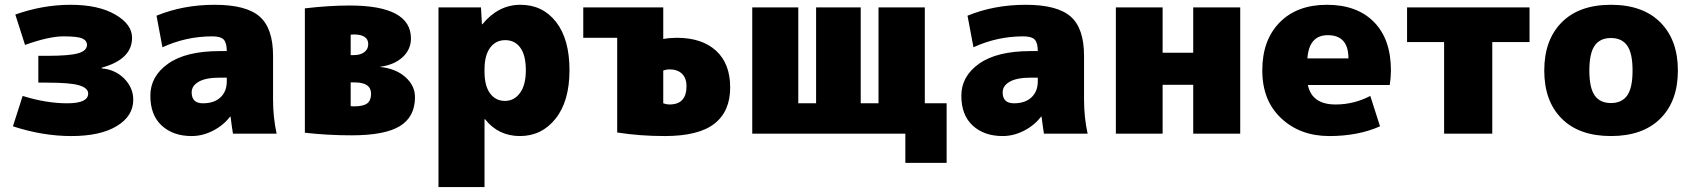

<svg xmlns="http://www.w3.org/2000/svg" viewBox="-20 -550 6951 790"><path d="M33.2 -30.3 73.2 -155.3Q169.9 -125 256.3 -125Q342.8 -125 342.8 -165Q342.8 -187.5 306.6 -198.7Q270.5 -210 172.9 -210H137.7V-320.3H172.9Q267.6 -320.3 302.7 -331.1Q337.9 -341.8 337.9 -365.2Q337.9 -382.8 318.8 -391.6Q299.8 -400.4 240.7 -400.4Q181.6 -400.4 83 -365.2L43 -490.2Q156.2 -530.3 270.5 -530.3Q384.8 -530.3 454.1 -490.2Q523.4 -450.2 523.4 -394.5Q523.4 -305.7 398.4 -271.5V-268.6Q455.1 -263.7 491.7 -226.1Q528.3 -188.5 528.3 -139.6Q528.3 -72.3 460.4 -31.2Q392.6 9.8 273.9 9.8Q155.3 9.8 33.2 -30.3Z M883.8 -339.8H913.1Q913.1 -374 900.4 -387.2Q887.7 -400.4 853.5 -400.4Q746.1 -400.4 648.4 -355.5L624 -485.4Q733.4 -530.3 863.3 -530.3Q993.2 -530.3 1048.3 -481.9Q1103.5 -433.6 1103.5 -320.3V-139.6Q1103.5 -67.4 1118.2 0H938.5Q932.6 -37.1 928.7 -70.3H926.8Q899.4 -34.2 856.4 -12.2Q813.5 9.8 768.6 9.8Q692.4 9.8 645.5 -33.2Q598.6 -76.2 598.6 -156.2Q598.6 -236.3 671.9 -288.1Q745.1 -339.8 883.8 -339.8ZM768.6 -169.9Q768.6 -125 814.9 -125Q861.3 -125 887.2 -149.4Q913.1 -173.8 913.1 -214.8V-230.5H883.8Q827.1 -230.5 797.9 -213.9Q768.6 -197.3 768.6 -169.9Z M1234.4 -3.9V-515.6Q1333 -527.3 1418.9 -527.3Q1670.9 -527.3 1670.9 -391.6Q1670.9 -346.7 1636.7 -314.9Q1602.5 -283.2 1544.9 -275.4V-274.4Q1609.4 -267.6 1648.4 -232.4Q1687.5 -197.3 1687.5 -150.4Q1687.5 -69.3 1625.5 -31.2Q1563.5 6.8 1426.8 6.8Q1328.1 6.8 1234.4 -3.9ZM1422.9 -113.3 1435.5 -112.3Q1474.6 -112.3 1490.7 -124.5Q1506.8 -136.7 1506.8 -164.1Q1506.8 -210.9 1439.5 -210.9H1422.9ZM1422.9 -323.2H1435.5Q1462.9 -323.2 1479 -335.4Q1495.1 -347.7 1495.1 -368.2Q1495.1 -408.2 1435.5 -408.2L1422.9 -407.2Z M1784.2 219.7V-519.5H1959L1962.9 -450.2H1964.8Q2030.3 -530.3 2121.6 -530.3Q2212.9 -530.3 2268.1 -459.5Q2323.2 -388.7 2323.2 -261.2Q2323.2 -133.8 2266.1 -62Q2209 9.8 2119.6 9.8Q2030.3 9.8 1975.6 -59.6H1973.6V219.7ZM1973.6 -254.9Q1973.6 -196.3 1996.6 -165.5Q2019.5 -134.8 2057.6 -134.8Q2095.7 -134.8 2119.6 -167.5Q2143.6 -200.2 2143.6 -261.2Q2143.6 -322.3 2121.1 -353.5Q2098.6 -384.8 2059.1 -384.8Q2019.5 -384.8 1996.6 -353.5Q1973.6 -322.3 1973.6 -264.6Z M2379.9 -394.5V-519.5H2709V-389.6Q2736.3 -394.5 2764.6 -394.5Q2868.2 -394.5 2926.3 -341.3Q2984.4 -288.1 2984.4 -189.9Q2984.4 -91.8 2919.4 -41Q2854.5 9.8 2714.8 9.8Q2612.3 9.8 2519.5 -4.9V-394.5ZM2709 -125Q2721.7 -120.1 2734.4 -120.1Q2804.7 -120.1 2804.7 -195.3Q2804.7 -228.5 2786.1 -246.6Q2767.6 -264.6 2734.4 -264.6Q2721.7 -264.6 2709 -259.8Z M3075.2 0V-519.5H3264.6V-125H3337.9V-519.5H3521.5V-125H3594.7V-519.5H3785.2V-125H3875V120.1H3705.1V0Z M4220.7 -339.8H4250Q4250 -374 4237.3 -387.2Q4224.6 -400.4 4190.4 -400.4Q4083 -400.4 3985.4 -355.5L3960.9 -485.4Q4070.3 -530.3 4200.2 -530.3Q4330.1 -530.3 4385.3 -481.9Q4440.4 -433.6 4440.4 -320.3V-139.6Q4440.4 -67.4 4455.1 0H4275.4Q4269.5 -37.1 4265.6 -70.3H4263.7Q4236.3 -34.2 4193.4 -12.2Q4150.4 9.8 4105.5 9.8Q4029.3 9.8 3982.4 -33.2Q3935.5 -76.2 3935.5 -156.2Q3935.5 -236.3 4008.8 -288.1Q4082 -339.8 4220.7 -339.8ZM4105.5 -169.9Q4105.5 -125 4151.9 -125Q4198.2 -125 4224.1 -149.4Q4250 -173.8 4250 -214.8V-230.5H4220.7Q4164.1 -230.5 4134.8 -213.9Q4105.5 -197.3 4105.5 -169.9Z M4571.3 0V-519.5H4763.7V-333H4889.6V-519.5H5083V0H4889.6V-201.2H4763.7V0Z M5703.1 -259.8Q5703.1 -232.4 5698.2 -200.2H5361.3Q5377.9 -120.1 5475.6 -120.1Q5550.8 -120.1 5618.2 -155.3L5658.2 -30.3Q5568.4 9.8 5449.2 9.8Q5330.1 9.8 5252 -63Q5173.8 -135.7 5173.8 -260.3Q5173.8 -384.8 5245.1 -457.5Q5316.4 -530.3 5439.9 -530.3Q5563.5 -530.3 5633.3 -459.5Q5703.1 -388.7 5703.1 -259.8ZM5359.4 -309.6H5528.3Q5528.3 -405.3 5443.4 -405.3Q5366.2 -405.3 5359.4 -309.6Z M5769.5 -377V-519.5H6273.4V-377H6120.1V0H5921.9V-377Z M6405.8 -62Q6334 -133.8 6334 -259.8Q6334 -385.7 6405.8 -458Q6477.5 -530.3 6608.4 -530.3Q6739.3 -530.3 6811.5 -458Q6883.8 -385.7 6883.8 -259.8Q6883.8 -133.8 6811.5 -62Q6739.3 9.8 6608.4 9.8Q6477.5 9.8 6405.8 -62ZM6541.5 -362.3Q6519.5 -331.1 6519.5 -259.8Q6519.5 -188.5 6541.5 -157.2Q6563.5 -126 6608.4 -126Q6653.3 -126 6675.3 -157.2Q6697.3 -188.5 6697.3 -259.8Q6697.3 -331.1 6675.3 -362.3Q6653.3 -393.6 6608.4 -393.6Q6563.5 -393.6 6541.5 -362.3Z"/></svg>

Font: GenEi M Gothic v2 Black
Style: Regular
Weight: 900
Version: Version 2.0